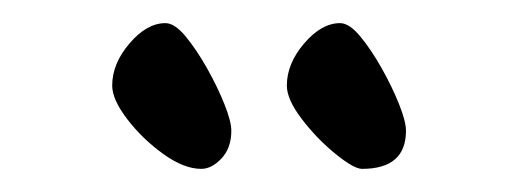

<svg xmlns="http://www.w3.org/2000/svg" viewBox="-20 -700 441 166"><path d="M293 -554Q286 -554 270 -567Q254 -580 241 -597Q228 -614 228 -626Q228 -645 243 -662.5Q258 -680 274 -680Q282 -680 291.5 -668.5Q301 -657 310 -641Q319 -625 325 -610Q331 -595 331 -587Q331 -554 293 -554ZM154 -554Q139 -554 121 -567Q103 -580 90 -597Q77 -614 77 -626Q77 -645 92 -662.5Q107 -680 123 -680Q131 -680 140.5 -668.5Q150 -657 159 -641Q168 -625 174 -610Q180 -595 180 -587Q180 -572 171.5 -563Q163 -554 154 -554Z"/></svg>

Font: Solitreo
Style: Regular
Weight: 400
Designer: Nathan Gross, Bryan Kirschen, Binghamton University
Foundry: Eli Heuer
Version: Version 1.100; ttfautohint (v1.8.4.7-5d5b)